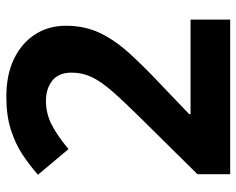

<svg xmlns="http://www.w3.org/2000/svg" viewBox="-92 -672 764 621"><g transform="rotate(-90 290.5 -362.0)"><path d="M37 0V-105.9L216.1 -287Q270.7 -342.2 303.4 -379.4Q336.2 -416.5 350.9 -447.2Q365.6 -477.9 365.6 -512.5Q365.6 -555.1 339.5 -575.5Q313.3 -595.9 274.4 -595.9Q233.4 -595.9 197.2 -577.3Q161.1 -558.7 118.3 -523L35.3 -621.7Q65.7 -648.7 101 -672Q136.4 -695.3 181.7 -709.6Q226.9 -724 287.8 -724Q358.5 -724 409.5 -699.5Q460.6 -674.9 488.9 -631.5Q517.2 -588.1 517.2 -530.9Q517.2 -471.3 494.5 -422.8Q471.8 -374.3 428.1 -326Q384.4 -277.7 321.4 -218.8L231.6 -132.8V-128.2H537.1V0Z"/></g></svg>

Font: Noto Sans Symbols
Style: Regular
Weight: 400
Designer: Monotype Design Team
Foundry: Monotype Imaging Inc.
Version: Version 2.002